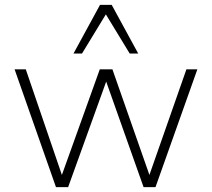

<svg xmlns="http://www.w3.org/2000/svg" viewBox="-20 -769 870 789"><path d="M210 0 40 -484H86L247 -13H221L390 -484H442L607 -13H581L746 -484H791L619 0H570L401 -477H432L260 0ZM282 -549 391 -749H439L548 -549H513L415 -710L317 -549Z"/></svg>

Font: Nunito Sans 12pt ExtraLight 12pt ExtraLight
Style: Regular
Weight: 250
Version: Version 3.101;gftools[0.9.27]